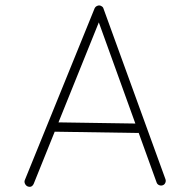

<svg xmlns="http://www.w3.org/2000/svg" viewBox="-20 -681 712 723"><path d="M83 20.5Q76.7 17.1 73.7 10Q70.8 2.9 73.7 -3.4L336.4 -649.9Q339.8 -656.7 347.4 -659.4Q355 -662.1 361.3 -658.2Q368.2 -654.8 369.6 -648.9L603 -6.3Q605.5 0.5 602.5 7.3Q599.6 14.2 592.8 16.6Q585.9 19 579.1 16.1Q572.3 13.2 569.8 6.3L502.4 -180.2L186 -185.1L106.9 11.2Q99.1 27.3 83 20.5ZM352.1 -596.7 200.2 -220.2 489.7 -215.8Z"/></svg>

Font: Mikhak-DS2-FD ExtraLight
Style: Regular
Weight: 200
Designer: Amin Abedi
Version: Version 3.2